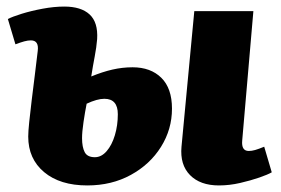

<svg xmlns="http://www.w3.org/2000/svg" viewBox="-20 -549 855 585"><path d="M246 16Q163 16 114.5 -24.5Q66 -65 66 -133Q66 -148 69 -177Q72 -206 76.5 -243Q81 -280 86 -319.5Q91 -359 95 -394Q99 -426 74 -426Q65 -426 54 -423Q43 -420 27 -414L4 -491Q17 -498 46 -507Q75 -516 110 -522.5Q145 -529 176 -529Q227 -529 253 -505Q279 -481 276 -430Q274 -405 268.5 -376.5Q263 -348 258 -316Q292 -330 322.5 -337Q353 -344 384 -344Q439 -344 471.5 -312Q504 -280 504 -218Q504 -155 470.5 -101.5Q437 -48 378.5 -16Q320 16 246 16ZM647 16Q590 16 559 -15.5Q528 -47 533 -102L572 -515H752L718 -121Q715 -89 738 -89Q747 -89 757.5 -92Q768 -95 785 -102L808 -24Q796 -17 770 -8Q744 1 711.5 8.5Q679 16 647 16ZM269 -70Q289 -70 305 -88.5Q321 -107 330 -137Q339 -167 339 -201Q339 -248 298 -248Q276 -248 244 -233Q239 -208 234.5 -177.5Q230 -147 230 -128Q230 -101 238 -85.5Q246 -70 269 -70Z"/></svg>

Font: Literata 12pt ExtraBold
Style: Italic
Weight: 800
Italic angle: -2°
Designer: Latin by Veronika Burian and Jose Scaglione. Greek by Irene Vlachou. Cyrillic by Vera Evstafieva
Foundry: TypeTogether
Version: Version 3.002